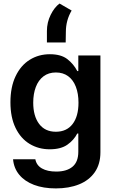

<svg xmlns="http://www.w3.org/2000/svg" viewBox="-20 -839 639 1069"><path d="M52.7 47.9H176.8Q183.1 81.5 213.6 98.9Q244.1 116.2 293 116.2Q351.1 116.2 383.5 89.4Q416 62.5 416 5.9V-95.7H410.2Q391.6 -59.1 355.2 -33.4Q318.8 -7.8 256.8 -7.8Q194.8 -7.8 145 -37.8Q95.2 -67.9 66.7 -126.7Q38.1 -185.5 38.1 -269.5Q38.1 -354.5 66.9 -414.8Q95.7 -475.1 145.5 -506.1Q195.3 -537.1 257.8 -537.1Q319.8 -537.1 355 -509.8Q390.1 -482.4 410.2 -443.4H416V-530.3H539.1V8.8Q539.1 74.7 507.6 119.9Q476.1 165 420.2 187.5Q364.3 210 291 210Q221.2 210 169.2 190.2Q117.2 170.4 87.2 134Q57.1 97.7 52.7 47.9ZM417 -267.6Q417 -317.9 402.3 -356Q387.7 -394 359.4 -414.8Q331.1 -435.5 291 -435.5Q250.5 -435.5 222.2 -414.1Q193.8 -392.6 179.4 -354.5Q165 -316.4 165 -267.6Q165 -192.9 197.8 -149.2Q230.5 -105.5 291 -105.5Q351.1 -105.5 384 -148.2Q417 -190.9 417 -267.6ZM311.5 -819.3 378.9 -780.3Q346.7 -726.1 346.7 -661.1L345.7 -602.5H241.2V-666Q241.2 -713.9 262 -756.1Q282.7 -798.3 311.5 -819.3Z"/></svg>

Font: Pretendard JP SemiBold
Style: Regular
Weight: 600
Designer: Base glyphs from Inter by Rasmus Andersson; Hangeul glyphs from Noto Sans CJK(Source Han Sans) by Jang Soo-young and Kan
Foundry: Kil Hyung-jin
Version: Version 1.309